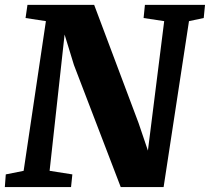

<svg xmlns="http://www.w3.org/2000/svg" viewBox="-29 -763 856 783"><path d="M-5.4 -51.8 67.4 -66.4 158.2 -676.8 75.2 -689.5 83 -743.2H355L536.1 -261.2L574.2 -148.9L640.6 -676.8L556.6 -689.5L562 -743.2H807.1L801.8 -689.5L741.7 -676.8L638.2 0H463.4L272.5 -498L234.4 -622.1L173.3 -66.4L266.1 -51.8L260.7 0H-9.3Z"/></svg>

Font: Merriweather UltraBold
Style: Italic
Weight: 900
Italic angle: -7°
Designer: Eben Sorkin ( eben@eyebytes.com )
Foundry: Eben Sorkin ( eben@eyebytes.com )
Version: Version 1.52; ttfautohint (v1.4.1)